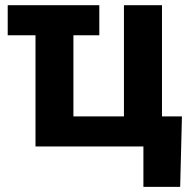

<svg xmlns="http://www.w3.org/2000/svg" viewBox="-20 -566 751 742"><path d="M363.8 -545.9V-429.7H263.7V-116.2H459V-545.9H606V-116.2H683.1L676.3 156.2H534.2V0H117.2V-429.7H9.8V-545.9Z"/></svg>

Font: Inter
Style: Bold
Weight: 700
Designer: Rasmus Andersson
Foundry: rsms
Version: Version 4.001;git-9221beed3